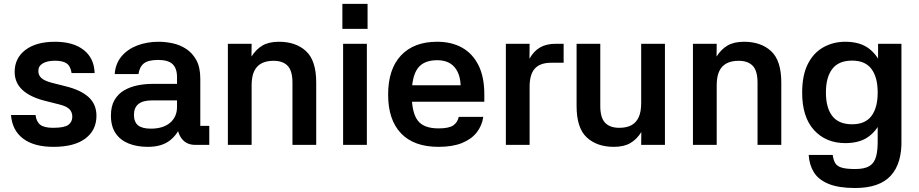

<svg xmlns="http://www.w3.org/2000/svg" viewBox="-20 -738 4683 978"><path d="M344.7 -365.7Q339.3 -401.7 319.3 -415.2Q299.3 -428.7 260.3 -428.7Q221.3 -428.7 198.3 -415.3Q175.3 -402 175.3 -376.3Q175.3 -354.3 191.2 -340.2Q207 -326 244 -316.3L316.3 -298Q392.7 -279 432 -242.7Q471.3 -206.3 471.3 -148.3Q471.3 -75 415 -32.5Q358.7 10 252.3 10Q153.3 10 97.7 -32Q42 -74 36 -152.3H161Q165.3 -117.3 185.5 -102.2Q205.7 -87 250.3 -87Q308 -87 328.2 -102Q348.3 -117 348.3 -143.3Q348.3 -167.3 333.2 -182.3Q318 -197.3 282 -206L209.7 -224.3Q133.7 -243.3 94.2 -280Q54.7 -316.7 54.7 -372Q54.7 -442 109.5 -483.7Q164.3 -525.3 260.3 -525.3Q353.3 -525.3 406.7 -483.2Q460 -441 462 -365.7Z M1046 0H975Q931 0 907 -30Q883 -60 881.3 -109.7L904.7 -108Q886.7 -54.7 845 -22.3Q803.3 10 733.3 10Q677.3 10 634.8 -7.2Q592.3 -24.3 568.7 -59.5Q545 -94.7 545 -149.3Q545 -197.3 563.5 -228.8Q582 -260.3 612.8 -278Q643.7 -295.7 680.7 -303.2Q717.7 -310.7 754.7 -310.7H881.7V-345Q881.7 -389.7 859.2 -411.2Q836.7 -432.7 785.7 -432.7Q735.3 -432.7 713 -415.2Q690.7 -397.7 685.3 -360.7H564.3Q568 -413.7 598.7 -450.5Q629.3 -487.3 678.8 -506.3Q728.3 -525.3 788.7 -525.3Q822.7 -525.3 859.5 -517.5Q896.3 -509.7 928.2 -489Q960 -468.3 980.2 -431.7Q1000.3 -395 1000.3 -337V-97H1046ZM662.3 -153Q662.3 -117 683 -99.8Q703.7 -82.7 748.3 -82.7Q811.3 -82.7 846.5 -112.8Q881.7 -143 881.7 -193.3V-226.7H755.7Q707.7 -226.7 685 -208Q662.3 -189.3 662.3 -153Z M1261.7 0H1140.7V-515H1261.7L1261 -450Q1284.3 -487 1317 -506.2Q1349.7 -525.3 1401 -525.3Q1487 -525.3 1538.8 -477.5Q1590.7 -429.7 1590.7 -317.7V0H1469.7V-317.3Q1469.7 -376.7 1445.5 -402.5Q1421.3 -428.3 1373.3 -428.3Q1337 -428.3 1312 -415.2Q1287 -402 1274.3 -374.7Q1261.7 -347.3 1261.7 -303Z M1848.7 -515V0H1727.7V-515ZM1724 -718.3H1852.3V-591H1724Z M2025 -303.7H2326.3Q2324 -363.7 2293.8 -397.5Q2263.7 -431.3 2206.7 -431.3Q2138.7 -431.3 2108 -390.2Q2077.3 -349 2077.3 -257Q2077.3 -165 2107.5 -124.5Q2137.7 -84 2213.7 -84Q2266.7 -84 2288.7 -99.2Q2310.7 -114.3 2316.7 -142.7H2441.7Q2435.3 -98 2408.3 -63.5Q2381.3 -29 2333.2 -9.5Q2285 10 2213.7 10Q2088.3 10 2022.7 -58.8Q1957 -127.7 1957 -256Q1957 -386 2022.7 -455.7Q2088.3 -525.3 2206.7 -525.3Q2280 -525.3 2333.7 -495.3Q2387.3 -465.3 2417.2 -405.8Q2447 -346.3 2447 -256.7V-219.7H2024Z M2677.7 0H2556.7V-515H2677.7L2677 -438.7Q2698.7 -477.7 2730.8 -496.3Q2763 -515 2811 -515H2851V-418.3H2786.7Q2732 -418.3 2704.8 -389.2Q2677.7 -360 2677.7 -296.3Z M3246 -515H3367V0H3246L3246.7 -65.3Q3224 -28.7 3191 -9.3Q3158 10 3106.7 10Q3020.7 10 2968.8 -38Q2917 -86 2917 -197.7V-515H3037.7V-198Q3037.7 -139 3062 -113Q3086.3 -87 3134.3 -87Q3171.7 -87 3196.2 -100.2Q3220.7 -113.3 3233.3 -140.8Q3246 -168.3 3246 -212.3Z M3630.7 0H3509.7V-515H3630.7L3630 -450Q3653.3 -487 3686 -506.2Q3718.7 -525.3 3770 -525.3Q3856 -525.3 3907.8 -477.5Q3959.7 -429.7 3959.7 -317.7V0H3838.7V-317.3Q3838.7 -376.7 3814.5 -402.5Q3790.3 -428.3 3742.3 -428.3Q3706 -428.3 3681 -415.2Q3656 -402 3643.3 -374.7Q3630.7 -347.3 3630.7 -303Z M4286 -9Q4187 -9 4126.5 -75.3Q4066 -141.7 4066 -266Q4066 -355 4095 -412.2Q4124 -469.3 4174.2 -497.3Q4224.3 -525.3 4286 -525.3Q4361 -525.3 4406.7 -490.3Q4452.3 -455.3 4473 -396.7Q4493.7 -338 4493.7 -266Q4493.7 -195 4473 -136.7Q4452.3 -78.3 4406.7 -43.7Q4361 -9 4286 -9ZM4320.7 -105Q4387 -105 4418.8 -147Q4450.7 -189 4450.7 -266.7Q4450.7 -344.7 4418.8 -387Q4387 -429.3 4320.7 -429.3Q4252 -429.3 4219.5 -387Q4187 -344.7 4187 -266.7Q4187 -189 4219.5 -147Q4252 -105 4320.7 -105ZM4452.7 -515H4571.7V-18.7H4450.7V-410.7L4452.7 -418ZM4571.7 -29Q4575.3 93.3 4517.7 156.5Q4460 219.7 4336 219.7Q4252.3 219.7 4201 198.8Q4149.7 178 4126 140Q4102.3 102 4099.3 51.3H4221.7Q4224.7 75.3 4233.7 91.7Q4242.7 108 4266.3 115.5Q4290 123 4336 123Q4384 123 4408.8 107.7Q4433.7 92.3 4442.7 59Q4451.7 25.7 4450.7 -29Z"/></svg>

Font: Asta Sans Light
Style: Regular
Weight: 300
Designer: 42dot
Version: Version 1.000